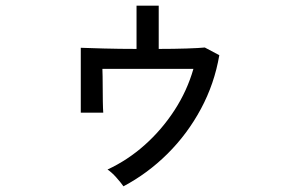

<svg xmlns="http://www.w3.org/2000/svg" viewBox="-20 -606 1040 675"><path d="M414 49Q405 36 389 18Q373 0 358 -10Q429 -43 489 -96.5Q549 -150 593.5 -218.5Q638 -287 660 -364H340Q341 -339 341 -307.5Q341 -276 341.5 -249Q342 -222 343 -210H264V-438Q291 -437 345 -435.5Q399 -434 460 -434V-586H538V-434Q592 -434 636.5 -435.5Q681 -437 700 -439L751 -412Q734 -312 686.5 -223.5Q639 -135 569 -65.5Q499 4 414 49Z"/></svg>

Font: Zen Kaku Gothic New Medium
Style: Regular
Weight: 500
Designer: Yoshimichi Ohira
Foundry: Positype
Version: Version 1.002